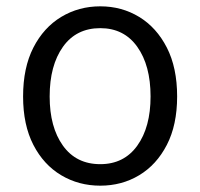

<svg xmlns="http://www.w3.org/2000/svg" viewBox="-20 -574 633 607"><path d="M297 13Q229 13 173.5 -20Q118 -53 85.5 -116Q53 -179 53 -269Q53 -360 85.5 -423.5Q118 -487 173.5 -520.5Q229 -554 297 -554Q365 -554 420 -520.5Q475 -487 507.5 -423.5Q540 -360 540 -269Q540 -179 507.5 -116Q475 -53 420 -20Q365 13 297 13ZM297 -55Q372 -55 414 -113.5Q456 -172 456 -269Q456 -367 414 -426Q372 -485 297 -485Q221 -485 179 -426Q137 -367 137 -269Q137 -172 179 -113.5Q221 -55 297 -55Z"/></svg>

Font: Chiron GoRound TC N
Style: Regular
Weight: 350
Designer: Ryoko NISHIZUKA 西塚涼子 (kana, bopomofo & ideographs); Paul D. Hunt (Latin, Greek & Cyrillic); Sandoll Communications 산돌커뮤니
Foundry: Adobe
Version: Version 1.000;hotconv 1.1.1;makeotfexe 2.6.0